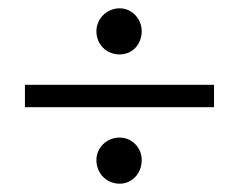

<svg xmlns="http://www.w3.org/2000/svg" viewBox="-20 -466 575 462"><path d="M212 -81C212 -49 236 -24 268 -24C298 -24 321 -49 321 -81C321 -110 298 -135 268 -135C236 -135 212 -110 212 -81ZM212 -391C212 -359 236 -335 268 -335C298 -335 321 -359 321 -391C321 -420 298 -446 268 -446C236 -446 212 -420 212 -391ZM40 -208H495V-262H40Z"/></svg>

Font: erewhon
Style: Regular
Weight: 400
Version: Version 1.0.0